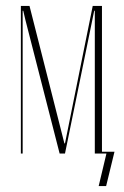

<svg xmlns="http://www.w3.org/2000/svg" viewBox="-20 -515 415 644"><path d="M322 0H298V-479H296L198 0H180L65 -449L58 -479H56V0H50V-495H79L196 -34H198L291 -495H322ZM311 109 337 0H315V-6H364L336 109Z"/></svg>

Font: Moniqa Thin Display
Style: Regular
Weight: 100
Designer: Rajesh Rajput
Foundry: Rajesh Rajput
Version: Version 1.000